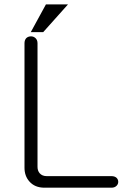

<svg xmlns="http://www.w3.org/2000/svg" viewBox="-20 -872 623 892"><path d="M93.8 -670.9V-92.8Q93.8 -54.7 116.2 -29.3Q141.6 0 186.5 0H498Q512.7 0 521.5 -8.8Q529.3 -16.6 529.3 -27.3Q529.3 -38.1 521.5 -45.9Q512.7 -53.7 498 -53.7H197.3Q175.8 -53.7 164.1 -67.4Q154.3 -79.1 154.3 -96.7V-670.9Q154.3 -686.5 144.5 -695.3Q135.7 -703.1 124 -703.1Q111.3 -703.1 102.5 -695.3Q93.8 -686.5 93.8 -670.9ZM295.9 -851.6H193.4L123 -722.7H180.7Z"/></svg>

Font: Gulim
Style: Regular
Weight: 400
Version: Version 2.21